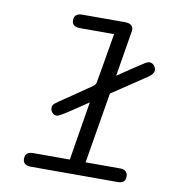

<svg xmlns="http://www.w3.org/2000/svg" viewBox="-72 -675 669 739"><g transform="rotate(10 262.5 -305.5)"><path d="M65.9 -25.9Q65.9 -52.7 96.2 -53.2H240.2L277.8 -283.2Q256.8 -269 227.1 -249Q170.9 -210.9 162.1 -210.9Q149.9 -210.9 143.1 -219Q136.2 -227.1 136.2 -237.1Q136.2 -247.1 144 -254.2Q151.9 -261.2 204.1 -295.9Q246.1 -324.7 275.9 -345.2Q287.1 -353 290 -359.9Q292 -366.7 324.2 -558.1H190.9Q158.7 -558.1 159.2 -584Q159.2 -610.8 191.9 -610.8H356.9Q390.1 -610.8 390.1 -585Q390.1 -584 359.9 -401.9Q373 -410.6 386.5 -419.9Q399.9 -429.2 408.9 -435.1Q418 -440.9 427 -447Q436 -453.1 441.4 -456.5Q446.8 -460 452.4 -463.4Q458 -466.8 460.9 -469Q463.9 -471.2 467.5 -472.7Q471.2 -474.1 473.1 -474.6Q475.1 -475.1 477.1 -475.1Q488.3 -475.1 495.6 -466.6Q502.9 -458 502.9 -448.2Q502.9 -434.1 483.9 -420.9L348.1 -330.1L301.8 -53.2H437Q453.1 -53.2 460 -45.2Q466.8 -37.1 466.8 -26.9Q466.8 0 438 0H98.1Q65.9 0 65.9 -25.9Z"/></g></svg>

Font: CMU Typewriter Text
Style: LightOblique
Weight: 200
Italic angle: -9.46001°
Version: Version 0.7.0